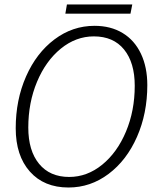

<svg xmlns="http://www.w3.org/2000/svg" viewBox="-20 -825 690 855"><path d="M50 -254Q50 -380 96 -484.5Q142 -589 222.5 -649.5Q303 -710 401 -710Q473 -710 526 -678Q579 -646 607.5 -586Q636 -526 636 -446Q636 -320 590 -215.5Q544 -111 463.5 -50.5Q383 10 285 10Q176 10 113 -61Q50 -132 50 -254ZM580 -443Q580 -546 532.5 -604.5Q485 -663 398 -663Q318 -663 251 -608.5Q184 -554 145 -461Q106 -368 106 -257Q106 -154 154 -95.5Q202 -37 288 -37Q368 -37 435 -91.5Q502 -146 541 -239Q580 -332 580 -443ZM278 -805H569L561 -764H271Z"/></svg>

Font: Sarabun ExtraLight
Style: Italic
Weight: 275
Italic angle: -10°
Designer: Suppakit Chalermlarp | Katatrad Co.,Ltd.
Foundry: Cadson Demak Co.,Ltd.
Version: Version 1.000; ttfautohint (v1.6)